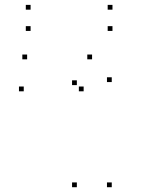

<svg xmlns="http://www.w3.org/2000/svg" viewBox="-20 -772 660 802"><path d="M446.8 10V-10H426.8V10ZM446.8 -429.2V-449.2H426.8V-429.2ZM364.6 -524.2V-544.2H344.6V-524.2ZM93.3 -524.2V-544.2H73.3V-524.2ZM79.2 -390.6V-410.6H59.2V-390.6ZM329.4 -390.6V-410.6H309.4V-390.6ZM301 -416.5V-436.5H281V-416.5ZM301 10V-10H281V10ZM449.8 -642.8V-662.8H429.8V-642.8ZM449.8 -731.6V-751.6H429.8V-731.6ZM107.8 -731.6V-751.6H87.8V-731.6ZM107.8 -642.8V-662.8H87.8V-642.8Z"/></svg>

Font: Monaspace Krypton Dots Var
Style: Regular
Weight: 400
Designer: Riley Cran and the Lettermatic Team
Version: Version 1.100 (Monaspace Krypton Dots)